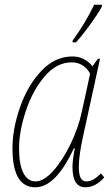

<svg xmlns="http://www.w3.org/2000/svg" viewBox="-20 -786 475 816"><path d="M33 -156Q33 -238 65 -330Q97 -422 155 -484Q213 -546 288 -546Q315 -546 337 -534.5Q359 -523 373 -504L396 -536H405L332 -202Q315 -124 315 -76Q315 -46 322.5 -30.5Q330 -15 347 -15Q361 -15 375.5 -22.5Q390 -30 409 -49L423 -32Q386 10 343 10Q288 10 288 -76Q288 -104 298 -156H294Q217 10 130 10Q33 10 33 -156ZM328 -312 363 -473Q351 -496 330.5 -508.5Q310 -521 285 -521Q220 -521 169 -460.5Q118 -400 89.5 -313.5Q61 -227 61 -156Q61 -86 79.5 -50.5Q98 -15 131 -15Q166 -15 206 -59.5Q246 -104 279.5 -173Q313 -242 328 -312ZM289 -614Q346 -693 380 -766H413V-758Q394 -724 362.5 -680.5Q331 -637 303 -606H288Z"/></svg>

Font: Noto Serif NarrowThin
Style: Italic
Weight: 250
Width: 4
Italic angle: -12°
Designer: Monotype Design Team
Foundry: Monotype Imaging Inc.
Version: Version 1.001